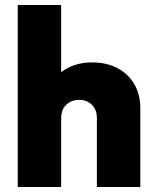

<svg xmlns="http://www.w3.org/2000/svg" viewBox="-20 -749 623 769"><path d="M368 0V-276Q368 -310 348 -329.5Q328 -349 297 -349Q276 -349 259.5 -340Q243 -331 234 -315Q225 -299 225 -276L157 -308Q157 -367 181.5 -409.5Q206 -452 249 -475.5Q292 -499 349 -499Q408 -499 451.5 -475.5Q495 -452 518.5 -411Q542 -370 542 -316V0ZM51 0V-729H225V0Z"/></svg>

Font: Outfit ExtraBold
Style: Regular
Weight: 800
Designer: Rodrigo Fuenzalida
Foundry: fragTYPE
Version: Version 1.100;gftools[0.9.27]